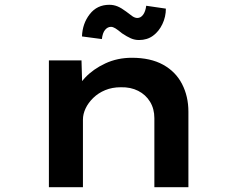

<svg xmlns="http://www.w3.org/2000/svg" viewBox="-20 -781 986 801"><path d="M184 0V-529H320L324 -389L283 -381Q301 -421 335 -457Q369 -493 419.5 -516.5Q470 -540 530 -540Q608 -540 660.5 -511Q713 -482 739.5 -430.5Q766 -379 766 -315V0H624V-288Q624 -327 606 -356.5Q588 -386 556.5 -402Q525 -418 484 -417Q448 -417 419 -405Q390 -393 369 -372.5Q348 -352 337 -328.5Q326 -305 326 -282V0H255Q223 0 205 0Q187 0 184 0ZM560 -614Q542 -614 526 -621Q510 -628 489 -642Q471 -657 461 -663Q451 -669 443 -669Q429 -669 418.5 -656.5Q408 -644 405 -618L322 -629Q324 -683 354.5 -722Q385 -761 436 -761Q454 -761 470 -754.5Q486 -748 506 -733Q521 -721 532 -713.5Q543 -706 553 -706Q567 -706 577 -719.5Q587 -733 590 -757L672 -745Q672 -711 657.5 -680.5Q643 -650 618.5 -632Q594 -614 560 -614Z"/></svg>

Font: Lexend Tera SemiBold
Style: Regular
Weight: 600
Version: Version 1.007